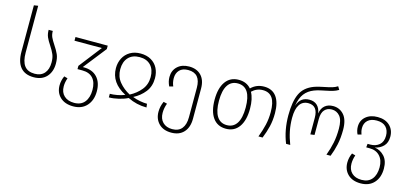

<svg xmlns="http://www.w3.org/2000/svg" viewBox="-75 -1299 4389 2059"><g transform="rotate(15 2120.0 -269.5)"><path d="M99 -735 145 -742V-223Q145 -125 181.5 -76.5Q218 -28 296 -28Q365 -28 403 -71Q441 -114 441 -192Q441 -244 425.5 -280.5Q410 -317 379 -364Q350 -407 335 -441Q320 -475 320 -522H366Q366 -482 379.5 -452.5Q393 -423 421 -381Q454 -332 471.5 -292Q489 -252 489 -192Q489 -101 438 -45Q387 11 295 11Q198 11 148.5 -47.5Q99 -106 99 -220Z M990 -18Q990 81 935.5 142Q881 203 785 203Q693 203 640 153Q587 103 587 22Q587 -31 611 -83L650 -72Q633 -24 633 21Q633 88 674 126Q715 164 785 164Q862 164 901.5 114Q941 64 941 -20Q941 -104 900.5 -149.5Q860 -195 782 -195H728V-231L922 -481H618V-522H976V-484L777 -231H788Q884 -231 937 -174Q990 -117 990 -18Z M1340 -532Q1408 -532 1457 -503.5Q1506 -475 1531 -426Q1556 -377 1556 -315Q1556 -225 1507 -162.5Q1458 -100 1382 -61Q1421 -45 1465 -37Q1509 -29 1544 -29L1549 11Q1437 11 1339 -38Q1295 -16 1237.5 -2.5Q1180 11 1131 11V-29Q1167 -29 1212 -37Q1257 -45 1295 -61Q1123 -150 1123 -313Q1123 -374 1149 -424Q1175 -474 1224 -503Q1273 -532 1340 -532ZM1339 -76Q1413 -115 1460.5 -174Q1508 -233 1508 -315Q1508 -397 1464 -444.5Q1420 -492 1340 -492Q1260 -492 1215.5 -444Q1171 -396 1171 -313Q1171 -232 1218.5 -173.5Q1266 -115 1339 -76Z M2062 -336V-1Q2062 94 2012.5 148.5Q1963 203 1874 203Q1785 203 1735 152Q1685 101 1685 21Q1685 -38 1711 -95L1751 -85Q1731 -34 1731 21Q1731 87 1769.5 125.5Q1808 164 1874 164Q1944 164 1980 120Q2016 76 2016 -6V-333Q2016 -493 1879 -493Q1815 -493 1782.5 -458.5Q1750 -424 1750 -369Q1750 -322 1768 -281L1726 -270Q1702 -320 1702 -369Q1702 -442 1750.5 -487Q1799 -532 1879 -532Q1964 -532 2013 -481Q2062 -430 2062 -336Z M2896 -285Q2896 -204 2879.5 -136.5Q2863 -69 2835 0H2789Q2818 -76 2833.5 -143Q2849 -210 2849 -285Q2849 -392 2814 -442Q2779 -492 2709 -492Q2639 -492 2587 -442Q2625 -375 2625 -263Q2625 -133 2573.5 -61Q2522 11 2429 11Q2334 11 2283.5 -60.5Q2233 -132 2233 -260Q2233 -389 2284.5 -460.5Q2336 -532 2430 -532Q2517 -532 2567 -473Q2626 -532 2712 -532Q2802 -532 2849 -468.5Q2896 -405 2896 -285ZM2577 -263Q2577 -492 2430 -492Q2357 -492 2319 -433.5Q2281 -375 2281 -260Q2281 -147 2318.5 -88Q2356 -29 2429 -29Q2501 -29 2539 -88Q2577 -147 2577 -263Z M3040 -303Q3040 -454 3080 -541Q3120 -628 3225 -667Q3255 -678 3290 -685.5Q3325 -693 3334 -695Q3385 -705 3417.5 -714.5Q3450 -724 3476 -741L3497 -706Q3467 -688 3434 -678.5Q3401 -669 3351 -659Q3343 -657 3306 -649.5Q3269 -642 3236 -629Q3173 -605 3135 -556.5Q3097 -508 3083 -419Q3102 -475 3135.5 -498.5Q3169 -522 3217 -522Q3271 -522 3303.5 -491Q3336 -460 3344 -403Q3352 -460 3387.5 -491Q3423 -522 3480 -522Q3553 -522 3600.5 -468Q3648 -414 3648 -303Q3648 -212 3632 -138.5Q3616 -65 3590 0H3544Q3572 -75 3586.5 -146.5Q3601 -218 3601 -303Q3601 -400 3565.5 -441.5Q3530 -483 3476 -483Q3426 -483 3396 -450Q3366 -417 3366 -348V-171L3321 -165V-350Q3321 -483 3215 -483Q3152 -483 3119 -433.5Q3086 -384 3086 -287Q3086 -211 3100 -141.5Q3114 -72 3142 0H3096Q3040 -138 3040 -303Z M4178 -14Q4178 85 4124 144Q4070 203 3976 203Q3885 203 3833.5 153Q3782 103 3782 23Q3782 -31 3806 -83L3845 -72Q3828 -24 3828 23Q3828 89 3867.5 126.5Q3907 164 3976 164Q4051 164 4090.5 116Q4130 68 4130 -16Q4130 -94 4088 -140Q4046 -186 3974 -186H3936L3940 -226H3971Q4030 -226 4069.5 -259.5Q4109 -293 4109 -360Q4109 -421 4074.5 -457Q4040 -493 3972 -493Q3908 -493 3873 -461Q3838 -429 3838 -375Q3838 -340 3851 -305L3810 -295Q3791 -335 3791 -378Q3791 -447 3841 -489.5Q3891 -532 3972 -532Q4057 -532 4106.5 -485Q4156 -438 4156 -362Q4156 -295 4118.5 -257Q4081 -219 4025 -208Q4088 -199 4133 -150.5Q4178 -102 4178 -14Z"/></g></svg>

Font: FiraGO ExtraLight
Style: Regular
Weight: 200
Designer: bBox Type
Foundry: bBox Type GmbH
Version: Version 1.001